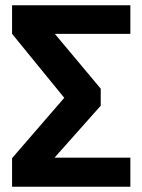

<svg xmlns="http://www.w3.org/2000/svg" viewBox="-20 -712 543 732"><path d="M477 -583H189L364 -374V-309L188 -111H477V0H26V-109L225 -339L26 -583V-692H477Z"/></svg>

Font: FiraSans
Style: Regular
Weight: 600
Designer: Carrois Corporate & Edenspiekermann AG
Foundry: Carrois Corporate GbR & Edenspiekermann AG
Version: Version 3.106;PS 003.106;hotconv 1.0.70;makeotf.lib2.5.58329